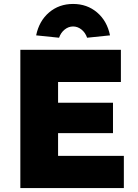

<svg xmlns="http://www.w3.org/2000/svg" viewBox="-20 -952 699 972"><path d="M83 0V-700H592V-537H274V-432H552V-278H274V-163H607V0ZM279 -761 163 -773Q178 -846 228.5 -889Q279 -932 350 -932Q421 -932 471.5 -889Q522 -846 537 -773L421 -761Q412 -787 392.5 -802.5Q373 -818 350 -818Q327 -818 307.5 -802.5Q288 -787 279 -761Z"/></svg>

Font: Lexend ExtraBold
Style: Regular
Weight: 800
Designer: Bonnie Shaver-Troup, Thomas Jockin
Foundry: Lexend
Version: Version 1.007; ttfautohint (v1.8.3)